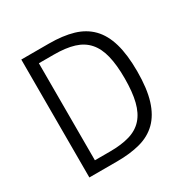

<svg xmlns="http://www.w3.org/2000/svg" viewBox="-154 -815 935 953"><g transform="rotate(-30 313.0 -338.0)"><path d="M560.1 -337.9Q560.1 -238.8 539.8 -173.6Q519.5 -108.4 480.2 -69.8Q440.9 -31.2 383.1 -15.6Q325.2 0 250 0H90.8V-675.8H249Q328.6 -675.8 387 -658.7Q445.3 -641.6 483.9 -602.1Q522.5 -562.5 541.3 -497.8Q560.1 -433.1 560.1 -337.9ZM488.8 -338.9Q488.8 -415.5 475.8 -468.5Q462.9 -521.5 433.8 -554.4Q404.8 -587.4 357.9 -601.8Q311 -616.2 243.2 -616.2H157.2V-60.1H243.2Q309.6 -60.1 356.4 -74Q403.3 -87.9 432.6 -120.6Q461.9 -153.3 475.3 -206.8Q488.8 -260.3 488.8 -338.9Z"/></g></svg>

Font: Clear Sans Light
Style: Regular
Weight: 300
Foundry: Intel Corporation
Version: Version 1.00